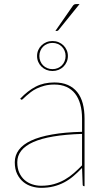

<svg xmlns="http://www.w3.org/2000/svg" viewBox="-20 -894 513 922"><path d="M51 0ZM384 0Q377 0 377 -8L374 -87.5Q353 -65.5 332 -47.8Q311 -30 287.5 -17.8Q264 -5.5 237 1.2Q210 8 177 8Q155 8 132.5 1.2Q110 -5.5 92 -20.2Q74 -35 62.5 -58.2Q51 -81.5 51 -115Q51 -148 70.5 -174.2Q90 -200.5 129.8 -219Q169.5 -237.5 230.2 -248.2Q291 -259 374 -261V-324Q374 -362.5 365.5 -393Q357 -423.5 340.5 -444.5Q324 -465.5 299 -476.8Q274 -488 241 -488Q215 -488 194 -482.5Q173 -477 156.5 -469Q140 -461 127.8 -451.5Q115.5 -442 106.5 -434Q97.5 -426 92 -420.5Q86.5 -415 84 -415Q82 -415 79 -418L77 -420Q113 -458 151.5 -478Q190 -498 241 -498Q278.5 -498 305.8 -486Q333 -474 351 -451.5Q369 -429 377.5 -396.8Q386 -364.5 386 -324V0ZM177 -2Q211.5 -2 239.5 -10Q267.5 -18 291 -31.5Q314.5 -45 334.8 -62.8Q355 -80.5 374 -100V-251Q216.5 -246 139.8 -211.8Q63 -177.5 63 -115Q63 -85.5 72.8 -64.2Q82.5 -43 98.5 -29.2Q114.5 -15.5 135 -8.8Q155.5 -2 177 -2ZM158 -625Q158 -640.5 163.8 -653.5Q169.5 -666.5 179.5 -676.2Q189.5 -686 203 -691.5Q216.5 -697 232 -697Q247.5 -697 261 -691.5Q274.5 -686 284.5 -676.2Q294.5 -666.5 300.2 -653.5Q306 -640.5 306 -625Q306 -609.5 300.2 -596.5Q294.5 -583.5 284.5 -573.8Q274.5 -564 261 -558.5Q247.5 -553 232 -553Q216.5 -553 203 -558.5Q189.5 -564 179.5 -573.8Q169.5 -583.5 163.8 -596.5Q158 -609.5 158 -625ZM169 -625Q169 -611.5 173.8 -600Q178.5 -588.5 187 -580Q195.5 -571.5 207 -566.8Q218.5 -562 232 -562Q245.5 -562 257 -566.8Q268.5 -571.5 277 -580Q285.5 -588.5 290.2 -600Q295 -611.5 295 -625Q295 -638.5 290.2 -650Q285.5 -661.5 277 -670Q268.5 -678.5 257 -683.2Q245.5 -688 232 -688Q218.5 -688 207 -683.2Q195.5 -678.5 187 -670Q178.5 -661.5 173.8 -650Q169 -638.5 169 -625ZM362 -874.5 261 -749.5Q258.5 -745.5 253 -745.5H246L328 -863.5Q332.5 -870.5 336.5 -872.5Q340.5 -874.5 349 -874.5Z"/></svg>

Font: Lato Hairline
Style: Regular
Weight: 100
Designer: Lukasz Dziedzic
Foundry: tyPoland Lukasz Dziedzic
Version: Version 2.007; 2014-02-27